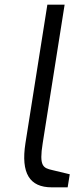

<svg xmlns="http://www.w3.org/2000/svg" viewBox="-20 -803 330 823"><path d="M89 -189C69 -60 107 0 202 0H270L279 -56C278 -56 204 -74 204 -74C165 -83 147 -90 163 -189L257 -783H183Z"/></svg>

Font: Exo
Style: Regular Italic
Weight: 400
Designer: Natanael Gama
Version: Version 1.00